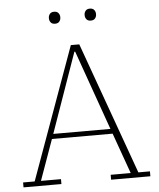

<svg xmlns="http://www.w3.org/2000/svg" viewBox="-58 -924 807 974"><g transform="rotate(-5 345.0 -437.0)"><path d="M22 -25H81L324 -698H367L609 -25H668V0H468V-25H570L496 -232H187L113 -25H215V0H22ZM196 -257H487L343 -663H339ZM254 -813Q239 -813 232 -822Q225 -831 225 -842V-845Q225 -856 232 -865Q239 -874 254 -874Q269 -874 276 -865Q283 -856 283 -845V-842Q283 -831 276 -822Q269 -813 254 -813ZM436 -813Q421 -813 414 -822Q407 -831 407 -842V-845Q407 -856 414 -865Q421 -874 436 -874Q451 -874 458 -865Q465 -856 465 -845V-842Q465 -831 458 -822Q451 -813 436 -813Z"/></g></svg>

Font: IBM Plex Serif ExtLt
Style: Regular
Weight: 200
Designer: Mike Abbink, Paul van der Laan, Pieter van Rosmalen
Foundry: Bold Monday
Version: Version 3.001